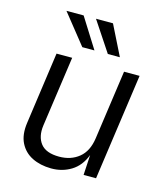

<svg xmlns="http://www.w3.org/2000/svg" viewBox="-110 -807 775 901"><g transform="rotate(15 277.5 -356.5)"><path d="M222 10Q169.5 9.5 129.8 -10.2Q90 -30 70.2 -69.5Q50.5 -109 59 -168L108 -517H184L135.5 -175Q128 -120 154.2 -86.5Q180.5 -53 244.5 -53Q301.5 -53 340.5 -84.8Q379.5 -116.5 388.5 -181L436 -517H511.5L438.5 0H378L383.5 -98Q362.5 -42.5 319 -16Q275.5 10.5 222 10ZM327 -723 399.5 -577.5H341L244.5 -723ZM184.5 -723 276 -577.5H217L101 -723Z"/></g></svg>

Font: Public Sans Light
Style: Italic
Weight: 300
Italic angle: -8°
Designer: The Public Sans project authors (U.S. Web Design System). Libre Franklin designed by Pablo Impallari and Rodrigo Fuenzal
Version: Version 1.007; ttfautohint (v1.8.1) -l 8 -r 50 -G 200 -x 14 